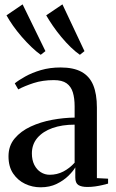

<svg xmlns="http://www.w3.org/2000/svg" viewBox="-20 -828 517 858"><path d="M161.5 9Q124.5 9 92 -6.5Q59.5 -22 38.8 -52.5Q18 -83 18 -129.5Q18 -176.5 45.5 -209.2Q73 -242 117.2 -262.5Q161.5 -283 213.2 -292.5Q265 -302 313.5 -302.5V-353Q313.5 -389 305.5 -415.2Q297.5 -441.5 277.5 -455.8Q257.5 -470 220.5 -470Q170.5 -470 130 -456.8Q89.5 -443.5 61.5 -428.5L46 -455.5Q63 -469.5 93 -486.2Q123 -503 163 -514.8Q203 -526.5 251 -526.5Q308.5 -526.5 344.2 -507Q380 -487.5 396.5 -447.8Q413 -408 413 -347.5V-32L463 -29.5V-7.5Q452.5 -4.5 437.8 -1Q423 2.5 405.8 5Q388.5 7.5 370.5 7.5Q344 7.5 330.2 -1.2Q316.5 -10 316.5 -35V-80Q307 -63.5 285.8 -42.5Q264.5 -21.5 233.2 -6.2Q202 9 161.5 9ZM202 -47Q235 -47 263 -61.5Q291 -76 313.5 -101V-271Q257.5 -271 214.5 -255.8Q171.5 -240.5 147 -211.8Q122.5 -183 122.5 -142.5Q122.5 -113 133.2 -91.5Q144 -70 162.2 -58.5Q180.5 -47 202 -47ZM161.5 -583.5Q143 -596.5 121 -617.5Q99 -638.5 77.5 -663.2Q56 -688 38.2 -713.2Q20.5 -738.5 9 -759.5L81 -808.5L183 -599.5L162.5 -583.5ZM336.5 -583.5Q317.5 -596.5 296 -617.2Q274.5 -638 253.8 -663Q233 -688 215.8 -713.2Q198.5 -738.5 186.5 -759.5L259 -808.5L357.5 -599.5L337.5 -583.5Z"/></svg>

Font: Merriweather 120pt
Style: Regular
Weight: 400
Version: Version 2.100